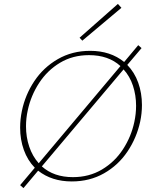

<svg xmlns="http://www.w3.org/2000/svg" viewBox="-20 -923 776 982"><path d="M706 -386Q706 -343 697 -301Q679 -218 632 -148Q585 -78 512 -36.5Q439 5 347 5Q245 5 175 -50L100 39L83 24L158 -65Q121 -103 102 -156Q83 -209 83 -270Q83 -313 92 -356Q109 -438 155.5 -508Q202 -578 275.5 -620.5Q349 -663 441 -663Q545 -663 615 -606L687 -692L704 -677L631 -591Q668 -553 687 -500Q706 -447 706 -386ZM113 -277Q113 -222 129.5 -173Q146 -124 178 -88L596 -585Q535 -641 435 -641Q352 -641 287 -602Q222 -563 180 -498.5Q138 -434 122 -359Q113 -319 113 -277ZM676 -382Q676 -436 660 -484.5Q644 -533 612 -568L194 -72Q255 -17 353 -17Q436 -17 501.5 -56Q567 -95 609 -159.5Q651 -224 667 -299Q676 -341 676 -382ZM387 -730 583 -903 601 -883 401 -715Z"/></svg>

Font: Ysabeau Extralight
Style: Italic
Weight: 200
Italic angle: -12°
Designer: Christian Thalmann (Catharsis Fonts)
Version: Version 0.003